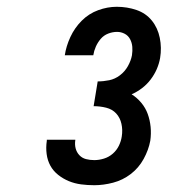

<svg xmlns="http://www.w3.org/2000/svg" viewBox="-20 -863 540 566"><path d="M258 -317Q238 -317 219 -319.5Q200 -322 183 -329Q166 -336 151.5 -347.5Q137 -359 128.5 -374.5Q120 -390 117.5 -409Q115 -428 118 -448V-451H202V-450Q200 -437 203 -425.5Q206 -414 214 -405.5Q222 -397 233.5 -394Q245 -391 258 -391Q272 -391 286.5 -395.5Q301 -400 312.5 -410Q324 -420 330.5 -433.5Q337 -447 339 -461Q342 -480 338 -498Q334 -516 322.5 -528.5Q311 -541 293 -545.5Q275 -550 256 -550L268 -623Q285 -623 302 -626.5Q319 -630 333.5 -641Q348 -652 357 -668Q366 -684 369 -700Q371 -713 370 -725Q369 -737 363.5 -747.5Q358 -758 347.5 -763.5Q337 -769 325 -769Q312 -769 299 -764Q286 -759 277 -748.5Q268 -738 262.5 -725.5Q257 -713 255 -700H171Q175 -727 187.5 -754Q200 -781 221 -802Q242 -823 269.5 -833Q297 -843 324 -843Q355 -843 382.5 -833.5Q410 -824 427.5 -802.5Q445 -781 451 -751.5Q457 -722 452 -692Q449 -675 442 -659Q435 -643 424 -628.5Q413 -614 398.5 -603Q384 -592 368 -585Q384 -575 396.5 -560Q409 -545 415.5 -527Q422 -509 424 -489Q426 -469 423 -448Q418 -421 403.5 -394.5Q389 -368 365.5 -350Q342 -332 313.5 -324.5Q285 -317 258 -317Z"/></svg>

Font: Iosevka SS18 Semibold
Style: Italic
Weight: 600
Italic angle: -9°
Monospace: yes
Designer: Belleve Invis
Foundry: Belleve Invis
Version: Version 25.1.1; ttfautohint (v1.8.4)